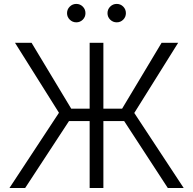

<svg xmlns="http://www.w3.org/2000/svg" viewBox="-20 -942 968 962"><path d="M498 -727.5V0H429.2V-727.5ZM27.3 0 275.4 -377 55.2 -727.5H138.2L336.9 -397.5H591.8L789.6 -727.5H872.6L652.8 -376L900.4 0H820.8L602.1 -335.4H325.7L106 0ZM564.9 -830.1Q545.9 -830.1 532.2 -843.5Q518.6 -856.9 518.6 -876Q518.6 -895.5 532.2 -908.9Q545.9 -922.4 564.9 -922.4Q584 -922.4 597.4 -908.9Q610.8 -895.5 610.8 -876Q610.8 -856.9 597.4 -843.5Q584 -830.1 564.9 -830.1ZM362.3 -830.1Q343.3 -830.1 329.6 -843.5Q315.9 -856.9 315.9 -876Q315.9 -895.5 329.6 -908.9Q343.3 -922.4 362.3 -922.4Q381.3 -922.4 394.8 -908.9Q408.2 -895.5 408.2 -876Q408.2 -856.9 394.8 -843.5Q381.3 -830.1 362.3 -830.1Z"/></svg>

Font: Inter 16pt Light
Style: Regular
Weight: 300
Version: Version 4.001;git-66647c0bb